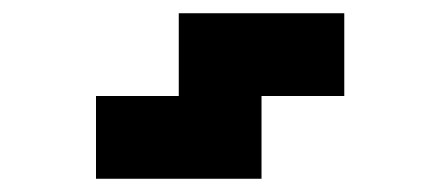

<svg xmlns="http://www.w3.org/2000/svg" viewBox="-20 -1020 665 290"><path d="M125 -750V-875H250V-1000H500V-875H375V-750Z"/></svg>

Font: Silkscreen
Style: Bold
Weight: 700
Designer: Jason Kottke
Foundry: Jason Kottke
Version: Version 1.001; ttfautohint (v1.8.4.7-5d5b)